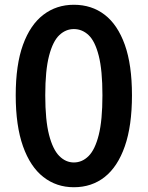

<svg xmlns="http://www.w3.org/2000/svg" viewBox="-20 -772 620 806"><path d="M290 14Q217 14 162 -29Q107 -72 76.5 -158Q46 -244 46 -372Q46 -500 76.5 -584Q107 -668 162 -710Q217 -752 290 -752Q365 -752 419.5 -710Q474 -668 504 -584Q534 -500 534 -372Q534 -244 504 -158Q474 -72 419.5 -29Q365 14 290 14ZM290 -90Q325 -90 352 -117Q379 -144 394.5 -205.5Q410 -267 410 -372Q410 -477 394.5 -538Q379 -599 352 -624.5Q325 -650 290 -650Q256 -650 229 -624.5Q202 -599 186 -538Q170 -477 170 -372Q170 -267 186 -205.5Q202 -144 229 -117Q256 -90 290 -90Z"/></svg>

Font: Noto Sans TC SemiBold
Style: Regular
Weight: 600
Designer: Ryoko NISHIZUKA  (kana, bopomofo & ideographs); Paul D. Hunt (Latin, Greek & Cyrillic); Sandoll Communications , Soo-you
Foundry: Adobe
Version: Version 2.004-H2;hotconv 1.0.118;makeotfexe 2.5.65603